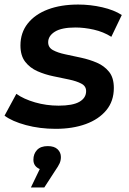

<svg xmlns="http://www.w3.org/2000/svg" viewBox="-34 -560 569 845"><path d="M211 7Q141 7 80 -9.5Q19 -26 -14 -51L38 -147Q70 -124 120 -109.5Q170 -95 224 -95Q286 -95 315.5 -112Q345 -129 345 -159Q345 -181 324 -192Q303 -203 270 -210Q237 -217 200.5 -224.5Q164 -232 131 -246.5Q98 -261 77 -288Q56 -315 56 -360Q56 -416 88 -456.5Q120 -497 177 -518.5Q234 -540 310 -540Q364 -540 416 -528Q468 -516 502 -494L456 -398Q421 -420 379 -429.5Q337 -439 298 -439Q237 -439 207.5 -420.5Q178 -402 178 -374Q178 -351 199 -339.5Q220 -328 253 -321Q286 -314 323 -306Q360 -298 392.5 -284Q425 -270 446 -244Q467 -218 467 -173Q467 -115 434 -75Q401 -35 343.5 -14Q286 7 211 7ZM102 265 141 184Q113 172 113 143Q113 117 129 100Q145 83 176 83Q205 83 219.5 97Q234 111 234 131Q234 146 228.5 158.5Q223 171 207 194L161 265Z"/></svg>

Font: Montserrat SemiBold
Style: Italic
Weight: 600
Italic angle: -11.3°
Designer: Julieta Ulanovsky
Foundry: Julieta Ulanovsky
Version: Version 9.000; ttfautohint (v1.8.4.7-5d5b)